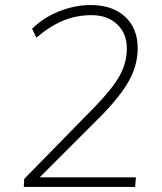

<svg xmlns="http://www.w3.org/2000/svg" viewBox="-20 -740 640 760"><path d="M137 -38H518L515 0H74L76 -32L357 -319Q426 -390 454 -441Q482 -492 482 -548Q482 -608 443.5 -644Q405 -680 343 -680Q283 -680 230.5 -658.5Q178 -637 124 -591L107 -626Q151 -670 213.5 -695Q276 -720 339 -720Q425 -720 475 -674Q525 -628 525 -549Q525 -484 492 -423Q459 -362 382 -283Z"/></svg>

Font: Muli ExtraLight
Style: Italic
Weight: 275
Italic angle: -4.541°
Designer: Vernon Adams
Foundry: Vernon Adams
Version: Version 2.001